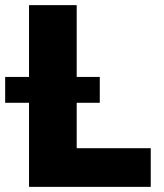

<svg xmlns="http://www.w3.org/2000/svg" viewBox="-65 -727 639 747"><path d="M47.9 0H521.5V-150.4H233.4V-327.1H323.2V-427.7H233.4V-707H47.9V-427.7H-44.9V-327.1H47.9Z"/></svg>

Font: Pretendard Black
Style: Regular
Weight: 900
Designer: Base glyphs from Inter by Rasmus Andersson; Hangeul glyphs from Noto Sans CJK(Source Han Sans) by Jang Soo-young and Kan
Foundry: Kil Hyung-jin
Version: Version 1.309;Glyphs 3.2 (3225)